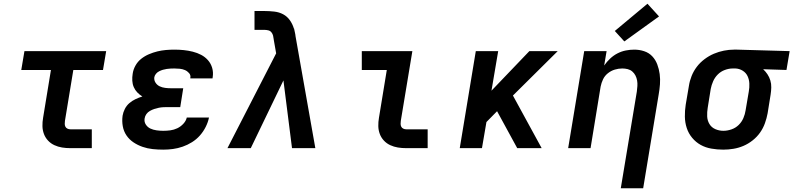

<svg xmlns="http://www.w3.org/2000/svg" viewBox="-20 -794 4252 1029"><path d="M357 0Q334 0 312.5 -3.5Q291 -7 271.5 -16Q252 -25 237.5 -40.5Q223 -56 215.5 -76Q208 -96 207.5 -118Q207 -140 211 -163L253 -419H94L111 -520H549L532 -419H373L328 -146Q327 -138 327 -130Q327 -122 330.5 -115Q334 -108 341.5 -104.5Q349 -101 357 -101H472V0Z M855 8Q826 8 798 5Q770 2 744 -7Q718 -16 695.5 -31Q673 -46 658 -68Q643 -90 638 -117.5Q633 -145 637 -174Q640 -192 649 -210Q658 -228 673 -241Q688 -254 706 -262.5Q724 -271 743 -277Q728 -286 716 -298.5Q704 -311 697 -327Q690 -343 689 -361.5Q688 -380 691 -398Q694 -421 706 -442.5Q718 -464 737 -479Q756 -494 778.5 -503.5Q801 -513 823.5 -518.5Q846 -524 869 -526Q892 -528 914 -528Q940 -528 964.5 -525.5Q989 -523 1013 -517Q1037 -511 1058 -500Q1079 -489 1094.5 -471.5Q1110 -454 1117 -430.5Q1124 -407 1120 -381Q1120 -379 1119.5 -377.5Q1119 -376 1119 -374H1000Q1000 -375 1000 -375.5Q1000 -376 1000 -376Q1003 -391 993.5 -402Q984 -413 971 -418.5Q958 -424 943.5 -425.5Q929 -427 914 -427Q904 -427 894 -426.5Q884 -426 873.5 -424.5Q863 -423 853 -420Q843 -417 833 -412Q823 -407 816 -398.5Q809 -390 807 -380Q805 -364 813.5 -351Q822 -338 835.5 -331.5Q849 -325 865 -323Q881 -321 897 -321H962L946 -220H880Q868 -220 856 -219.5Q844 -219 831.5 -216.5Q819 -214 807 -210Q795 -206 783.5 -199.5Q772 -193 764.5 -182.5Q757 -172 755 -159Q752 -141 761.5 -126.5Q771 -112 786 -105Q801 -98 819 -95.5Q837 -93 855 -93Q874 -93 893 -95.5Q912 -98 930 -106.5Q948 -115 962.5 -130.5Q977 -146 981 -164H1100Q1095 -139 1082.5 -114Q1070 -89 1051.5 -68Q1033 -47 1009 -32Q985 -17 959 -8Q933 1 907 4.5Q881 8 855 8Z M1199 0 1460 -508 1447 -582Q1447 -582 1447 -582Q1447 -582 1447 -582V-583Q1447 -583 1447 -583Q1447 -583 1447 -583Q1446 -593 1443.5 -603Q1441 -613 1434.5 -621Q1428 -629 1417.5 -631.5Q1407 -634 1396 -634H1344V-735H1396Q1423 -735 1449.5 -732Q1476 -729 1497.5 -717.5Q1519 -706 1533.5 -685.5Q1548 -665 1555 -641H1556Q1558 -630 1560.5 -620Q1563 -610 1564 -599L1670 0H1545L1499 -363L1324 0Z M2157 0Q2134 0 2112.5 -3.5Q2091 -7 2071.5 -16Q2052 -25 2037.5 -40.5Q2023 -56 2015.5 -76Q2008 -96 2007.5 -118Q2007 -140 2011 -163L2053 -419H1919V-520H2190L2128 -146Q2127 -138 2127 -130Q2127 -122 2130.5 -115Q2134 -108 2141.5 -104.5Q2149 -101 2157 -101H2272V0Z M2444 0 2530 -520H2650L2614 -308L2817 -520H2969L2729 -282L2883 0H2752L2644 -198L2587 -140L2563 0Z M3307 215 3393 -303Q3395 -318 3396 -333Q3397 -348 3394.5 -362.5Q3392 -377 3385.5 -389.5Q3379 -402 3368.5 -411Q3358 -420 3344 -423.5Q3330 -427 3315 -427Q3295 -427 3275 -421Q3255 -415 3238 -401.5Q3221 -388 3212 -369Q3203 -350 3199 -330L3145 0H3025L3111 -520H3231L3218 -443Q3232 -463 3250 -480Q3268 -497 3289.5 -508Q3311 -519 3334 -523.5Q3357 -528 3379 -528Q3407 -528 3432.5 -519.5Q3458 -511 3475.5 -492.5Q3493 -474 3502.5 -449Q3512 -424 3515.5 -397Q3519 -370 3517 -342.5Q3515 -315 3510 -287L3427 215ZM3326 -572 3275 -628 3450 -774 3512 -706Z M3856 8Q3824 8 3792.5 2.5Q3761 -3 3735 -17.5Q3709 -32 3689.5 -55.5Q3670 -79 3660.5 -108Q3651 -137 3650.5 -169Q3650 -201 3655 -233L3672 -333Q3676 -360 3686.5 -386.5Q3697 -413 3714.5 -436Q3732 -459 3756 -477Q3780 -495 3806 -506Q3832 -517 3859.5 -522.5Q3887 -528 3914 -528Q3918 -528 3922.5 -528Q3927 -528 3931 -528L4212 -520L4195 -419L4070 -423Q4083 -411 4093 -396Q4103 -381 4108.5 -363Q4114 -345 4113.5 -325.5Q4113 -306 4110 -287L4094 -187Q4089 -160 4079.5 -133.5Q4070 -107 4053.5 -83.5Q4037 -60 4013.5 -41.5Q3990 -23 3964 -12Q3938 -1 3910.5 3.5Q3883 8 3856 8Q3856 8 3856 8Q3856 8 3856 8ZM3857 -93Q3878 -93 3900 -100.5Q3922 -108 3938.5 -124Q3955 -140 3964 -161Q3973 -182 3976 -203L3993 -303Q3997 -325 3996 -346.5Q3995 -368 3986.5 -386Q3978 -404 3960.5 -415Q3943 -426 3922 -427H3914Q3913 -427 3911 -427Q3909 -427 3907 -427Q3886 -427 3864.5 -419Q3843 -411 3827 -395Q3811 -379 3802 -358.5Q3793 -338 3789 -317L3773 -217Q3769 -193 3770 -170.5Q3771 -148 3782 -129.5Q3793 -111 3813.5 -102Q3834 -93 3857 -93Z"/></svg>

Font: Iosevka SS04 Extended Oblique
Style: Bold
Weight: 700
Width: 7
Italic angle: -9°
Monospace: yes
Designer: Belleve Invis
Foundry: Belleve Invis
Version: Version 19.0.0; ttfautohint (v1.8.4)